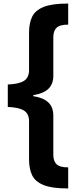

<svg xmlns="http://www.w3.org/2000/svg" viewBox="-20 -820 440 1084"><path d="M365 244Q273 244 225.5 224.5Q178 205 161 168.5Q144 132 144 81V-135Q144 -178 115 -196Q86 -214 24 -216V-343Q85 -345 114.5 -363Q144 -381 144 -424V-637Q144 -688 161 -724.5Q178 -761 225.5 -780.5Q273 -800 365 -800V-681Q317 -681 299 -663Q281 -645 281 -609V-392Q281 -344 252 -317.5Q223 -291 168 -283V-277Q223 -269 252 -242.5Q281 -216 281 -167V53Q281 89 299 107Q317 125 365 125Z"/></svg>

Font: Noto Sans Tamil ExtraCondensed ExtraBold
Style: Regular
Weight: 800
Width: 2
Designer: Jelle Bosma - Monotype Design Team
Foundry: Monotype Imaging Inc.
Version: Version 2.004; ttfautohint (v1.8.4.7-5d5b)